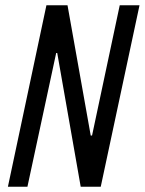

<svg xmlns="http://www.w3.org/2000/svg" viewBox="-20 -708 549 728"><path d="M10 0 156 -688H236L324 -194H329L434 -688H509L362 0H286L197 -507H193L84 0Z"/></svg>

Font: Saira Condensed
Style: Italic
Weight: 400
Width: 3
Italic angle: -12°
Designer: Hector Gatti with collaboration of the Omnibus-Type team
Foundry: Omnibus-Type
Version: Version 1.100